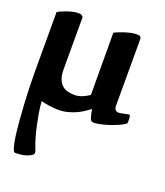

<svg xmlns="http://www.w3.org/2000/svg" viewBox="-131 -530 764 887"><g transform="rotate(20 250.5 -86.5)"><path d="M339 12Q327 12 322 -2Q317 -16 312 -45Q301 -37 286.5 -27Q272 -17 254 -8.5Q236 0 213.5 6Q191 12 166 12Q148 12 122 8.5Q96 5 81 0Q83 31 88.5 62Q94 93 100 120Q106 147 112.5 169Q119 191 124 204Q129 216 131.5 224Q134 232 134 238Q134 246 110.5 256.5Q87 267 47 267Q40 267 34 247.5Q28 228 23.5 195.5Q19 163 15.5 120.5Q12 78 9.5 33Q7 -12 6 -56.5Q5 -101 5 -139V-410Q6 -411 16.5 -416Q27 -421 41.5 -426.5Q56 -432 72.5 -436Q89 -440 102 -440Q113 -440 118.5 -436.5Q124 -433 126 -428V-173Q126 -145 132.5 -127Q139 -109 150.5 -98Q162 -87 178 -82.5Q194 -78 214 -78Q234 -78 255 -87.5Q276 -97 285 -105Q285 -185 284.5 -258Q284 -331 284 -410Q285 -411 296.5 -416Q308 -421 324 -426.5Q340 -432 357 -436Q374 -440 387 -440Q404 -440 406.5 -436.5Q409 -433 411 -428V-97Q411 -66 443 -72L483 -80Q488 -78 489 -62.5Q490 -47 488 -38Q475 -28 454.5 -19Q434 -10 412.5 -3Q391 4 371 8Q351 12 339 12Z"/></g></svg>

Font: Lusitana
Style: Bold
Weight: 700
Designer: Ana Paula Megda
Foundry: Ana Paula Megda
Version: Version 1.000; ttfautohint (v1.1) -l 8 -r 50 -G 200 -x 14 -D